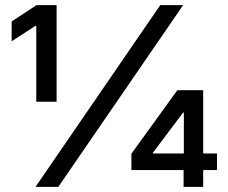

<svg xmlns="http://www.w3.org/2000/svg" viewBox="-20 -727 886 747"><path d="M603.5 -707H692.4L207 0H118.2ZM121.1 -626H117.2L25.4 -566.4V-643.6L122.1 -707H200.2V-331.1H121.1ZM491.2 -128.9 669.9 -376H770.5V-129.9H824.2V-65.4H770.5V0H694.3V-65.4H491.2ZM695.3 -129.9V-289.1H692.4L574.2 -131.8V-129.9Z"/></svg>

Font: Pretendard JP Medium
Style: Regular
Weight: 500
Designer: Base glyphs from Inter by Rasmus Andersson; Hangeul glyphs from Noto Sans CJK(Source Han Sans) by Jang Soo-young and Kan
Foundry: Kil Hyung-jin
Version: Version 1.309